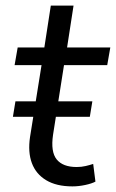

<svg xmlns="http://www.w3.org/2000/svg" viewBox="-20 -655 413 684"><path d="M238 9Q181 9 144.5 -13Q108 -35 93.5 -74Q79 -113 87 -167L128 -423H32L43 -486H138L161 -635H242L219 -486H373L362 -423H208L169 -175Q160 -114 182 -87Q204 -60 253 -60Q270 -60 285 -63.5Q300 -67 312 -71L320 -8Q307 -1 283.5 4Q260 9 238 9ZM26 -239 35 -294H309L300 -239Z"/></svg>

Font: Nunito Sans 12pt
Style: Italic
Weight: 400
Italic angle: -9°
Designer: Vernon Adams
Foundry: Vernon Adams
Version: Version 3.101;gftools[0.9.27]